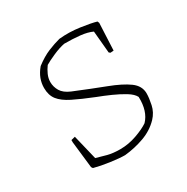

<svg xmlns="http://www.w3.org/2000/svg" viewBox="-115 -556 647 664"><g transform="rotate(-30 208.0 -224.0)"><path d="M201 8Q179 8 143.5 3Q108 -2 82 -9L78 -15L66 -121V-130L82 -134L106 -35Q126 -29 147 -23.5Q168 -18 197 -18Q230 -18 262.5 -29.5Q295 -41 314 -54Q344 -85 342 -143Q335 -157 314 -170Q293 -183 266 -195Q239 -207 215 -216Q165 -236 134 -251.5Q103 -267 88.5 -285.5Q74 -304 74 -333Q74 -352 80.5 -369.5Q87 -387 102 -405Q131 -427 156.5 -437.5Q182 -448 205 -454Q245 -458 287 -452Q329 -446 349 -440L352 -433L347 -325L334 -324L329 -328L321 -416Q302 -425 273.5 -428Q245 -431 211 -431Q190 -427 164 -415.5Q138 -404 125 -396Q116 -384 109.5 -369.5Q103 -355 103 -340Q103 -321 113 -304Q123 -287 149 -276Q217 -248 267 -229Q317 -210 344.5 -190Q372 -170 372 -140Q372 -122 366.5 -96Q361 -70 342 -50Q316 -23 278.5 -9.5Q241 4 201 8Z"/></g></svg>

Font: Labrada ExtraLight
Style: Regular
Weight: 200
Designer: Mercedes Jáuregui
Foundry: Omnibus-Type Team
Version: Version 1.000; ttfautohint (v1.8.4.7-5d5b)